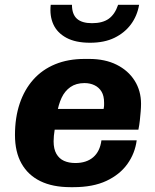

<svg xmlns="http://www.w3.org/2000/svg" viewBox="-20 -765 640 795"><path d="M272 10Q198 10 147 -15Q96 -40 69 -88Q42 -136 42 -206Q42 -278 61.5 -336Q81 -394 118 -435.5Q155 -477 208.5 -499Q262 -521 330 -521H349Q415 -521 463 -497Q511 -473 537.5 -431Q564 -389 564 -335Q564 -321 562.5 -303Q561 -285 559 -266Q557 -247 553 -228H138L215 -278Q211 -257 206.5 -229Q202 -201 202 -180Q202 -148 213.5 -128Q225 -108 245 -99Q265 -90 292 -90Q338 -90 366 -114Q394 -138 400 -184H546Q539 -130 507.5 -86Q476 -42 420.5 -16Q365 10 284 10ZM216 -295 150 -314H409Q411 -324 411 -329.5Q411 -335 411 -340Q411 -368 400.5 -385.5Q390 -403 371.5 -412Q353 -421 330 -421Q295 -421 271.5 -404.5Q248 -388 235 -360Q222 -332 216 -295ZM353 -588Q293 -588 255 -608.5Q217 -629 201 -664Q185 -699 190 -745H278Q278 -706 298.5 -687.5Q319 -669 361 -669Q405 -669 430.5 -687.5Q456 -706 469 -745H556Q548 -699 522 -664Q496 -629 454 -608.5Q412 -588 353 -588Z"/></svg>

Font: Chivo Mono
Style: Bold Italic
Weight: 700
Italic angle: -8.05°
Monospace: yes
Version: Version 1.008